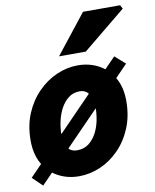

<svg xmlns="http://www.w3.org/2000/svg" viewBox="-87 -827 744 919"><g transform="rotate(-10 285.0 -367.0)"><path d="M226 12Q170 12 124.5 -12.5Q79 -37 52.5 -83.5Q26 -130 26 -196Q26 -269 50.5 -327Q75 -385 116 -426.5Q157 -468 207.5 -490Q258 -512 310 -512Q366 -512 411.5 -487.5Q457 -463 483.5 -416.5Q510 -370 510 -304Q510 -231 485.5 -172.5Q461 -114 420 -72.5Q379 -31 328.5 -9.5Q278 12 226 12ZM238 -112Q271 -112 294 -129.5Q317 -147 332 -175Q347 -203 353.5 -236Q360 -269 360 -300Q360 -338 344 -363Q328 -388 298 -388Q266 -388 243 -370Q220 -352 205 -323.5Q190 -295 183 -262Q176 -229 176 -198Q176 -162 190.5 -137Q205 -112 238 -112ZM48 26 0 -20 490 -524 540 -480ZM230 -570 380 -760H560L570 -742L360 -570Z"/></g></svg>

Font: Source Sans 3 ExtraLight Black
Style: Italic
Weight: 900
Italic angle: -11°
Version: Version 3.052;hotconv 1.1.0;makeotfexe 2.6.0